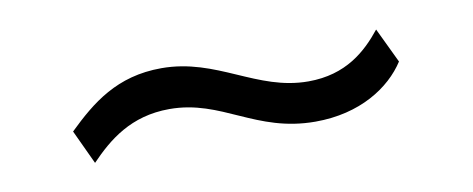

<svg xmlns="http://www.w3.org/2000/svg" viewBox="-28 -489 614 249"><g transform="rotate(-10 279.0 -364.5)"><path d="M494 -372 472 -418C452 -393 424 -367 374 -367C306 -367 262 -417 189 -417C130 -417 95 -388 62 -356L83 -311C108 -337 139 -363 190 -363C259 -363 295 -314 374 -314C433 -314 474 -341 494 -372Z"/></g></svg>

Font: United Sans Light
Style: Regular
Weight: 300
Designer: Pablo Impallari, Rodrigo Fuenzalida (Modified by Dan O. Williams)
Version: Version 1.000;PS 001.000;hotconv 1.0.88;makeotf.lib2.5.64775